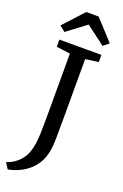

<svg xmlns="http://www.w3.org/2000/svg" viewBox="-225 -1031 809 1267"><g transform="rotate(20 179.5 -397.5)"><path d="M-14 136.6Q13.9 128.6 39.7 111.3Q65.5 94 85.7 68.1Q105.9 42.2 116.8 8.2Q125.2 -18 129.6 -48.1Q133.9 -78.3 135.5 -122.8Q137.1 -167.2 137.1 -235.5V-679.8L40.5 -692.5V-743H335.4V-692.5L244 -680.1V-275Q244 -188.8 243.2 -125.6Q242.4 -62.4 232.7 -19.2Q220.3 37.1 187.6 78.1Q154.9 119.1 109.1 144.5Q63.4 169.8 12.7 178.8ZM144.7 -974.5H231.7L361.3 -833.6L322.3 -801.4L188.2 -902.2L54.1 -801.4L15 -833.4Z"/></g></svg>

Font: Merriweather 7pt Light
Style: Regular
Weight: 300
Designer: Eben Sorkin
Foundry: Eben Sorkin
Version: Version 2.200;gftools[0.9.31]